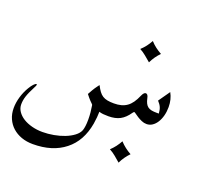

<svg xmlns="http://www.w3.org/2000/svg" viewBox="-140 -734 1232 1162"><g transform="rotate(20 476.5 -153.5)"><path d="M439.9 -82.5Q437 -86.4 435.1 -88.4Q433.1 -90.3 432.1 -91.3L420.9 -102.5Q415.5 -107.9 408.9 -116Q402.3 -124 393.1 -135.7Q399.9 -148.4 409.4 -164.8Q418.9 -181.2 433.1 -200.2L440.9 -210.4Q452.1 -188.5 462.9 -173.8Q473.6 -159.2 486.8 -150.9Q500 -142.6 517.6 -139.2Q535.2 -135.7 559.6 -135.7Q585.4 -135.7 606 -141.1Q626.5 -146.5 643.1 -158.2Q659.7 -169.9 673.1 -189Q686.5 -208 698.2 -235.4Q709 -259.8 721.2 -259.8Q734.9 -259.8 739.7 -234.9Q743.7 -215.8 750 -203.4Q756.3 -190.9 766.1 -183.6Q775.9 -176.3 789.8 -173.6Q803.7 -170.9 822.8 -170.9H836.9Q835.9 -183.1 834 -192.9Q832 -202.6 828.4 -210.9Q824.7 -219.2 819.1 -227.1Q813.5 -234.9 805.7 -243.2L857.4 -316.9Q879.4 -277.3 879.4 -228Q879.4 -198.2 872.6 -172.4Q865.7 -146.5 853.5 -127.2Q841.3 -107.9 824.7 -96.9Q808.1 -85.9 788.1 -85.9Q771.5 -85.9 755.9 -92.8Q740.2 -99.6 727.5 -107.7Q714.8 -115.7 706.1 -122.3Q697.3 -128.9 694.8 -128.9Q691.4 -128.9 685.1 -120.1Q660.2 -83.5 629.9 -67.4Q599.6 -51.3 555.2 -51.3Q536.6 -51.3 521.7 -52.7Q506.8 -54.2 495.1 -58.1Q495.1 -25.9 487.8 20.5Q467.3 138.7 388.2 200.7Q309.1 263.7 182.6 263.7Q142.6 263.7 109.1 251.7Q75.7 239.7 51.5 218Q27.3 196.3 13.7 165.8Q0 135.3 0 97.7Q0 62.5 11 25.1Q22 -12.2 41.5 -44.4Q52.7 -63 63.2 -74.2Q73.7 -85.4 80.1 -85.4Q83.5 -85.4 83.5 -82Q83.5 -77.1 74.2 -60.1Q63.5 -39.6 55.9 -22.7Q48.3 -5.9 43.7 8.5Q39.1 22.9 37.1 35.9Q35.2 48.8 35.2 61Q35.2 85.4 49.3 106.4Q63.5 127.4 87.6 142.6Q111.8 157.7 144.3 166.3Q176.8 174.8 212.9 174.8Q248 174.8 284.7 168.2Q321.3 161.6 353 149.2Q384.8 136.7 408 119.1Q431.2 101.6 439.5 80.1Q443.4 68.8 445.8 51.3Q448.2 33.7 448.2 9.3Q448.2 -14.2 446 -36.9Q443.8 -59.6 439.9 -82.5ZM674.8 -441.9Q656.2 -457.5 637.9 -472.9Q619.6 -488.3 597.7 -500Q615.2 -516.1 628.4 -533.4Q641.6 -550.8 652.8 -571.3Q668.9 -553.2 687 -539.6Q705.1 -525.9 725.6 -514.6Q709.5 -498 697 -480.2Q684.6 -462.4 674.8 -441.9ZM709.5 191.4Q691.4 175.8 673.1 160.4Q654.8 145 632.8 133.3Q649.9 117.2 663.1 99.9Q676.3 82.5 687.5 62Q703.6 79.6 721.7 93.5Q739.7 107.4 760.3 118.7Q744.1 135.3 731.7 153.1Q719.2 170.9 709.5 191.4Z"/></g></svg>

Font: HM XNiloofar
Style: Regular
Weight: 400
Designer: Hossein Movahhedian
Version: Version 2.8, 2015